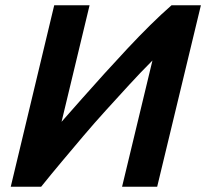

<svg xmlns="http://www.w3.org/2000/svg" viewBox="-20 -713 787 733"><path d="M21 0 187 -693H322L215 -248Q252 -290 294 -337.5Q336 -385 379.5 -433Q423 -481 467 -528Q511 -575 553.5 -617Q596 -659 635 -693H747L580 0H446L562 -482Q517 -437 473 -389Q429 -341 384.5 -292Q340 -243 298 -193.5Q256 -144 215 -95Q174 -46 137 0Z"/></svg>

Font: Ubuntu Sans
Style: Bold Italic
Weight: 700
Italic angle: -13.5°
Designer: Dalton Maag Ltd
Foundry: Dalton Maag Ltd
Version: Version 1.006